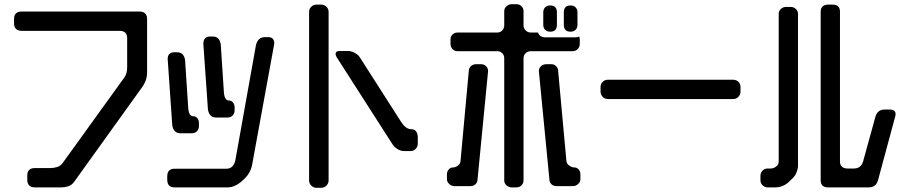

<svg xmlns="http://www.w3.org/2000/svg" viewBox="-20 -789 4326 915"><path d="M110 69Q110 85 119 94.5Q128 104 146 104H273Q290 104 306 98.5Q322 93 333 78L657 -373Q671 -393 677 -413Q681 -428 681 -444V-699Q681 -715 672 -724.5Q663 -734 645 -734H84Q47 -734 47 -699V-677Q47 -661 56 -651.5Q65 -642 84 -642H550Q586 -642 586 -607V-467Q586 -455 583 -442.5Q580 -430 572 -419L280 -14Q269 2 252.5 7Q236 12 219 12H146Q110 12 110 47Z M971 -266Q978 -229 1009 -229H1065Q1079 -229 1088.5 -238.5Q1098 -248 1098 -263V-278Q1098 -291 1090.5 -300.5Q1083 -310 1071 -310Q1050 -310 1047 -349L1032 -578Q1026 -615 994 -615H981Q950 -615 949 -581ZM1200 -575 1101 -22Q1091 15 1059 15H812Q777 15 777 52V67Q777 104 812 104H1064Q1096 104 1126 80L1147 61Q1174 34 1181 -1L1286 -575L1287 -584Q1287 -595 1280.5 -603.5Q1274 -612 1258 -612H1242Q1210 -612 1200 -575ZM801 -191Q808 -154 839 -154H895Q909 -154 918.5 -163.5Q928 -173 928 -188V-203Q928 -216 920.5 -225.5Q913 -235 901 -235Q880 -235 877 -274L862 -503Q856 -540 824 -540H811Q780 -540 779 -509Z M1488 106H1510Q1525 106 1535.5 95.5Q1546 85 1546 71V-733Q1546 -747 1535.5 -757Q1525 -767 1510 -767H1488Q1474 -767 1463.5 -757Q1453 -747 1453 -733V71Q1453 85 1463.5 95.5Q1474 106 1488 106ZM1579 -531Q1581 -523 1584 -517L1852 -99Q1860 -87 1875.5 -78Q1891 -69 1905 -69H1937Q1951 -69 1961 -79.5Q1971 -90 1971 -105V-134Q1971 -151 1963.5 -162Q1956 -173 1942 -173Q1926 -173 1913.5 -183Q1901 -193 1891 -209L1694 -517Q1686 -529 1669.5 -537.5Q1653 -546 1639 -546H1599Q1579 -546 1579 -531Z M2544 -634H2510Q2495 -634 2485 -644Q2475 -654 2475 -668V-736Q2475 -750 2465 -759.5Q2455 -769 2441 -769H2419Q2405 -769 2394 -759.5Q2383 -750 2383 -736V-668Q2383 -654 2373.5 -644Q2364 -634 2350 -634H2161Q2146 -634 2136.5 -624.5Q2127 -615 2127 -601V-580Q2127 -565 2136.5 -555Q2146 -545 2161 -545H2350Q2364 -545 2373.5 -535.5Q2383 -526 2383 -511V71Q2383 85 2394 94.5Q2405 104 2419 104H2441Q2455 104 2465 94.5Q2475 85 2475 71V-511Q2475 -526 2485 -535.5Q2495 -545 2510 -545H2709Q2723 -545 2733 -555Q2743 -565 2743 -580V-601Q2743 -609 2740 -615Q2733 -611 2721 -611H2580Q2552 -611 2544 -634ZM2175 -25Q2175 -10 2163 -0.5Q2151 9 2139 9Q2127 9 2118.5 18.5Q2110 28 2110 42V65Q2110 78 2121 88Q2132 98 2146 98H2221Q2237 98 2246.5 88.5Q2256 79 2256 64L2306 -450Q2306 -464 2296.5 -473.5Q2287 -483 2272 -483H2249Q2234 -483 2224 -473.5Q2214 -464 2214 -450ZM2598 64Q2598 79 2607.5 88.5Q2617 98 2633 98H2710Q2724 98 2735 88Q2746 78 2746 65V42Q2746 28 2737.5 18.5Q2729 9 2717 9Q2705 9 2692 -0.5Q2679 -10 2679 -25L2640 -450Q2640 -464 2630.5 -473.5Q2621 -483 2608 -483H2584Q2568 -483 2558 -473.5Q2548 -464 2548 -450ZM2699 -638Q2714 -638 2723 -647Q2732 -656 2732 -671V-730Q2732 -745 2723 -754Q2714 -763 2699 -763Q2667 -763 2667 -730V-671Q2667 -638 2699 -638ZM2602 -638Q2634 -638 2634 -671V-730Q2634 -763 2602 -763Q2587 -763 2578 -754Q2569 -745 2569 -730V-671Q2569 -656 2578 -647Q2587 -638 2602 -638Z M2877 -317H3474Q3489 -317 3499 -327.5Q3509 -338 3509 -353V-374Q3509 -389 3499 -399Q3489 -409 3474 -409H2877Q2862 -409 2852 -399Q2842 -389 2842 -374V-353Q2842 -338 2852 -327.5Q2862 -317 2877 -317Z M3891 70Q3891 104 3926 104H4120Q4154 104 4164 71L4246 -233Q4247 -237 4247.5 -240Q4248 -243 4248 -245Q4248 -267 4220 -267H4196Q4162 -267 4152 -233L4093 -19Q4083 14 4049 14H4018Q4002 14 3992.5 5.5Q3983 -3 3983 -20V-733Q3983 -767 3948 -767H3926Q3910 -767 3900.5 -758.5Q3891 -750 3891 -733ZM3638 104H3677Q3692 104 3708.5 97.5Q3725 91 3737 80L3759 59Q3770 48 3776.5 31.5Q3783 15 3783 1V-723Q3783 -737 3772.5 -746.5Q3762 -756 3748 -756H3726Q3712 -756 3701.5 -746.5Q3691 -737 3691 -723V-20Q3691 -5 3679 4.5Q3667 14 3653 14H3638Q3624 14 3614 24Q3604 34 3604 48V70Q3604 84 3614 94Q3624 104 3638 104Z"/></svg>

Font: WDXL Lubrifont JP N
Style: Regular
Weight: 400
Designer: [WDXL Lubrifont] Copyright 2020-2022 (c) NightFurySL2001, Skr-ZERO; [ZCOOL QingKe HuangYou] Copyright 2018-2022 (c) The 
Version: Version 2.001;hotconv 1.1.1;makeotfexe 2.6.0